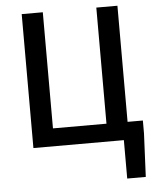

<svg xmlns="http://www.w3.org/2000/svg" viewBox="-62 -788 855 1051"><g transform="rotate(-5 366.0 -262.5)"><path d="M623 -98V-736H507V-98H213V-736H97V0H594V211H696L707 -27V-98Z"/></g></svg>

Font: Noto Sans T Chinese Medium
Style: Regular
Weight: 500
Designer: Ryoko NISHIZUKA (kana & ideographs); Paul D. Hunt (Latin, Greek & Cyrillic); Wenlong ZHANG (bopomofo); Sandoll Communica
Foundry: Adobe Systems Incorporated
Version: Version 1.000;PS 1;hotconv 1.0.78;makeotf.lib2.5.61930